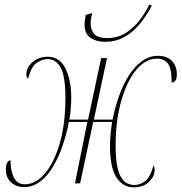

<svg xmlns="http://www.w3.org/2000/svg" viewBox="-20 -785 778 822"><path d="M431 -606Q392 -606 367 -623.5Q342 -641 342 -679Q342 -686 343 -696Q344 -706 347 -721L375 -729Q368 -703 368 -684Q368 -659 382.5 -640.5Q397 -622 439 -622Q486 -622 521.5 -646Q557 -670 581.5 -703.5Q606 -737 619 -765L630 -761Q620 -742 603 -715.5Q586 -689 561.5 -664Q537 -639 504.5 -622.5Q472 -606 431 -606ZM83 16Q49 16 27 -4.5Q5 -25 5 -60Q5 -78 10.5 -88Q16 -98 25 -99Q25 -52 40 -24Q55 4 86 4Q133 4 172.5 -42.5Q212 -89 236 -172Q260 -255 260 -365Q260 -460 239.5 -496Q219 -532 184 -532Q160 -532 136.5 -515.5Q113 -499 101 -449Q93 -452 93 -467Q93 -497 120 -519.5Q147 -542 184 -542Q235 -542 260 -492.5Q285 -443 285 -367Q285 -346 283 -321.5Q281 -297 277 -273H357L413 -536H438L382 -273H462Q472 -324 489 -372.5Q506 -421 530.5 -460Q555 -499 586.5 -522.5Q618 -546 656 -546Q695 -546 716 -524Q737 -502 737 -468Q737 -447 731 -440Q725 -433 715 -431Q715 -493 698.5 -513.5Q682 -534 652 -534Q603 -534 563 -485.5Q523 -437 499 -352.5Q475 -268 475 -162Q475 -94 485.5 -57.5Q496 -21 514 -7Q532 7 555 7Q580 7 601.5 -9.5Q623 -26 637 -76Q639 -76 640.5 -69.5Q642 -63 642 -56Q642 -30 618 -6.5Q594 17 552 17Q507 17 479 -24.5Q451 -66 451 -162Q451 -185 453.5 -210.5Q456 -236 460 -263H379L323 0H301L354 -263H275Q265 -211 248 -161.5Q231 -112 207 -71.5Q183 -31 151.5 -7.5Q120 16 83 16Z"/></svg>

Font: Noto Serif Display SemiCondensed Thin
Style: Italic
Weight: 100
Width: 4
Italic angle: -12°
Designer: Monotype Design Team
Foundry: Monotype Imaging Inc.
Version: Version 2.009